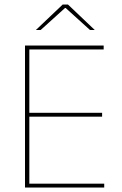

<svg xmlns="http://www.w3.org/2000/svg" viewBox="-20 -844 547 864"><path d="M92.5 0V-639H112V0ZM99 0V-17.5H449V0ZM102.5 -319V-336.5H439.5V-319ZM98 -621.5V-639H446.5V-621.5ZM262 -823.5H286L406 -709.5V-709H385L275.5 -808H272.5L163 -709H142V-709.5Z"/></svg>

Font: Anek Odia Medium Thin
Style: Regular
Weight: 250
Version: Version 1.003